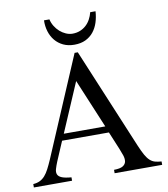

<svg xmlns="http://www.w3.org/2000/svg" viewBox="-94 -958 907 1037"><g transform="rotate(-10 359.5 -439.5)"><path d="M450.2 0V-18.6Q484.9 -19 499.5 -28.6Q514.2 -38.1 516.6 -53.2Q519 -68.4 512.5 -87.6Q505.9 -106.9 497.6 -127L458 -222.2H201.2L156.2 -116.7Q147 -94.2 142.1 -77.1Q137.2 -60.1 142.3 -47.9Q147.5 -35.6 164.8 -28.6Q182.1 -21.5 216.8 -18.6V0H7.3V-18.6Q28.3 -20 43.9 -27.6Q59.6 -35.2 72 -49.3Q84.5 -63.5 95.2 -84.2Q106 -105 117.7 -131.8L350.1 -677.7H367.7L597.7 -127Q612.3 -92.3 624 -71.5Q635.7 -50.8 648.2 -39.6Q660.6 -28.3 675.5 -24.2Q690.4 -20 710.9 -18.6V0ZM332 -526.4 216.8 -257.8H444.3ZM500.5 -879.4Q498.5 -847.2 489.3 -818.4Q480 -789.6 462.4 -767.8Q444.8 -746.1 418.7 -733.6Q392.6 -721.2 357.4 -721.2Q323.2 -721.2 296.9 -733.6Q270.5 -746.1 252.4 -767.8Q234.4 -789.6 225.6 -818.4Q216.8 -847.2 217.8 -879.4H247.6Q252 -859.4 262.9 -841.6Q273.9 -823.7 288.8 -810.5Q303.7 -797.4 321.5 -789.6Q339.4 -781.7 357.4 -781.7Q380.4 -781.7 399.2 -789.3Q418 -796.9 432.4 -810.1Q446.8 -823.2 456.5 -841.1Q466.3 -858.9 471.2 -879.4Z"/></g></svg>

Font: Doulos SIL
Style: Regular
Weight: 400
Designer: Walt Agee, Victor Gaultney, Peter Martin, Debbi Hosken
Foundry: SIL International
Version: Version 4.110; 2011; Maintenance release